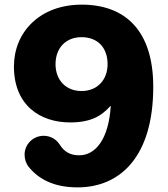

<svg xmlns="http://www.w3.org/2000/svg" viewBox="-20 -791 722 827"><path d="M332 -771C149.9 -771 40 -650.9 40 -504.9C40 -336.9 153.3 -263.7 282.2 -263.7C369.1 -263.7 416 -290 455.1 -334H457C448.2 -192.9 392.1 -122.1 321.3 -122.1C285.2 -122.1 258.3 -134.8 237.3 -168C223.1 -190.9 197.3 -206.1 168 -206.1C123 -206.1 85.9 -169.9 85.9 -125C85.9 -105 92.3 -86.9 103 -72.8C146 -20 210.9 16.1 314 16.1C498 16.1 640.1 -116.7 640.1 -417C640.1 -660.6 518.1 -771 332 -771ZM331.1 -630.9C402.3 -630.9 443.4 -584 443.4 -514.6C443.4 -446.8 398.9 -398.9 331.1 -398.9C263.2 -398.9 219.2 -446.8 219.2 -514.6C219.2 -584 263.2 -630.9 331.1 -630.9Z"/></svg>

Font: Jellee Bold
Style: Regular
Weight: 700
Designer: Alfredo Marco Pradil
Foundry: Hanken Design Co.
Version: Version 1.223;hotconv 1.0.109;makeotfexe 2.5.65596